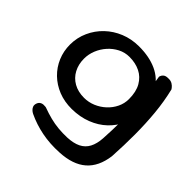

<svg xmlns="http://www.w3.org/2000/svg" viewBox="-180 -664 1039 1039"><g transform="rotate(45 339.0 -144.5)"><path d="M416.1 210.9Q346.1 214.9 284.1 202.6Q222.1 190.4 167.5 164.4Q167.5 164.4 161.8 161.2Q156.1 158 149.4 151.4Q142.6 144.9 139.2 135.3Q135.9 125.8 140.1 113Q144.4 100.9 152.8 95.4Q161.2 89.9 170.1 89.3Q178.9 88.8 185.1 89.6Q191.2 90.5 191.2 90.5Q225.6 103.2 257.4 111.3Q289.2 119.4 321.2 122.4Q353.1 125.4 387.4 124.2Q434.4 122.2 464.6 107.2Q494.8 92.1 510.2 62.8Q525.6 33.5 528.4 -10Q532.4 -78 532.8 -137.4Q533.2 -196.9 530.1 -250.9Q526.9 -305 521.1 -356.6Q515.4 -408.1 506.6 -460Q506.6 -460 509.1 -467.2Q511.5 -474.5 520.4 -481.9Q529.2 -489.2 547.9 -489.2Q567.1 -490.2 579.3 -482.4Q591.5 -474.6 597.2 -466.7Q602.9 -458.8 602.9 -458.8Q620.9 -384.8 628.2 -307Q635.6 -229.2 635.8 -146.8Q636 -64.4 630.8 24.4Q618.9 114.1 565.6 160.1Q512.4 206.1 416.1 210.9ZM296.5 -2.1Q240.2 -1.8 194 -20.2Q147.8 -38.8 113.8 -71.8Q79.8 -104.9 61.3 -148.8Q42.9 -192.6 42.9 -242.6Q43.2 -296 64.4 -342.7Q85.5 -389.4 122.2 -424.4Q159 -459.5 207.8 -479.4Q256.5 -499.2 312.8 -499.6Q392.5 -500 450.2 -473.5Q508 -447 539.8 -391.5Q571.5 -336 571.5 -250Q571.5 -200 551.8 -155.5Q532 -111 495.9 -76.8Q459.9 -42.6 409.3 -22.8Q358.8 -2.9 296.5 -2.1ZM300.4 -92Q334.9 -92 366.8 -105.4Q398.6 -118.9 423.6 -142.1Q448.5 -165.2 463 -195.4Q477.5 -225.5 477.5 -258.9Q477.5 -315.2 456.6 -351.5Q435.6 -387.8 400.1 -405.2Q364.5 -422.8 318.1 -422.8Q283.4 -422.8 252.9 -407.2Q222.5 -391.6 199.3 -365.6Q176.1 -339.5 163.2 -307.4Q150.4 -275.4 150.4 -242Q150.4 -198.6 168.6 -164.4Q186.8 -130.2 220.6 -111.1Q254.4 -92 300.4 -92Z"/></g></svg>

Font: Sour Gummy Black
Style: Regular
Weight: 900
Version: Version 1.000